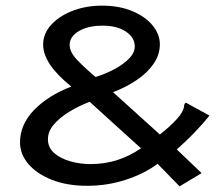

<svg xmlns="http://www.w3.org/2000/svg" viewBox="-20 -649 790 681"><path d="M617 12 539 -68Q492 -33 426.5 -11.5Q361 10 289 10Q218 10 164.5 -11Q111 -32 81 -67Q51 -102 51 -144Q51 -207 100.5 -258.5Q150 -310 233 -342Q133 -422 133 -491Q133 -530 162 -561.5Q191 -593 238.5 -611Q286 -629 342 -629Q403 -629 449.5 -609.5Q496 -590 521.5 -558.5Q547 -527 547 -492Q547 -455 525 -423Q503 -391 465.5 -365.5Q428 -340 381 -322L547 -172Q583 -200 607.5 -227Q632 -254 633 -274Q633 -280 639 -285L723 -239Q698 -208 668 -177Q638 -146 607 -119L695 -35ZM319 -376Q355 -387 386.5 -404Q418 -421 438 -441.5Q458 -462 458 -484Q458 -516 426.5 -537Q395 -558 344 -558Q292 -558 259.5 -538.5Q227 -519 227 -490Q227 -464 254.5 -435.5Q282 -407 319 -376ZM300 -67Q352 -67 396.5 -81.5Q441 -96 480 -123L298 -288Q259 -273 225.5 -252.5Q192 -232 171 -207.5Q150 -183 150 -155Q150 -125 173 -105.5Q196 -86 230.5 -76.5Q265 -67 300 -67Z"/></svg>

Font: Inconsolata ExtraExpanded Medium
Style: Regular
Weight: 500
Width: 8
Monospace: yes
Designer: Raph Levien, Cyreal, Brenton Simpson
Foundry: Raph Levien, Cyreal, Google
Version: Version 3.001; ttfautohint (v1.8.2.53-6de2)